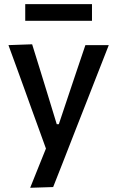

<svg xmlns="http://www.w3.org/2000/svg" viewBox="-20 -716 569 932"><path d="M126.5 195.5Q146.5 145.5 167 94.5Q187.5 43.5 207.5 -6V17.5Q189 -34 170 -86.2Q151 -138.5 133 -188L100.5 -278.5Q81 -332 60.8 -388Q40.5 -444 21 -497L136 -501Q155 -440 173 -382Q191 -324 209.5 -263.5L255.5 -113H265.5L316 -264Q336 -323 355.2 -380.8Q374.5 -438.5 394.5 -497H508Q492.5 -457 477.8 -419.8Q463 -382.5 445.5 -337.5Q428 -292.5 403.5 -230L348.5 -90Q311.5 5 285.5 71.5Q259.5 138 238 192ZM102.5 -615V-696Q139 -696 179.8 -696Q220.5 -696 264.5 -696Q309 -696 349.5 -696Q390 -696 426.5 -696V-615Q390 -615 349.5 -615Q309 -615 264.5 -615Q220.5 -615 179.8 -615Q139 -615 102.5 -615Z"/></svg>

Font: Commissioner Thin Medium
Style: Regular
Weight: 500
Version: Version 1.000